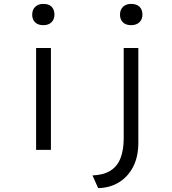

<svg xmlns="http://www.w3.org/2000/svg" viewBox="-20 -768 883 984"><path d="M165 0V-522H241V0ZM202 -639Q175 -639 160 -653.5Q145 -668 145 -693Q145 -718 160.5 -733Q176 -748 202 -748Q230 -748 244.5 -733.5Q259 -719 259 -693Q259 -669 244 -654Q229 -639 202 -639ZM483 196 454 131Q510 129 545.5 107Q581 85 597.5 43Q614 1 614 -59V-522H689V-37Q689 35 662.5 86.5Q636 138 589.5 166.5Q543 195 483 196ZM652 -639Q625 -639 610 -653.5Q595 -668 595 -693Q595 -718 610.5 -733Q626 -748 652 -748Q680 -748 695 -733.5Q710 -719 710 -693Q710 -669 694.5 -654Q679 -639 652 -639Z"/></svg>

Font: Lexend Giga Light
Style: Regular
Weight: 300
Version: Version 1.007